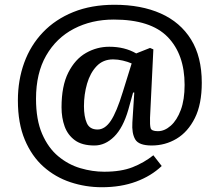

<svg xmlns="http://www.w3.org/2000/svg" viewBox="-20 -596 920 805"><path d="M407 189Q339 189 275.5 168Q212 147 162.5 103Q113 59 84 -10Q55 -79 55 -175Q55 -260 81.5 -333Q108 -406 160 -460.5Q212 -515 287.5 -545.5Q363 -576 460 -576Q572 -576 654 -539.5Q736 -503 781 -430.5Q826 -358 826 -249Q826 -159 797 -101Q768 -43 720.5 -14.5Q673 14 616 14Q562 14 547 -11.5Q532 -37 535 -83L543 -208H538L518 -136Q496 -60 458.5 -23Q421 14 376 14Q324 14 294 -8Q264 -30 251 -66Q238 -102 238 -146Q238 -236 266.5 -292Q295 -348 340.5 -374Q386 -400 438 -400Q503 -400 551 -372L609 -395L623 -389L609 -102Q608 -72 611.5 -59Q615 -46 642 -46Q670 -46 696 -69Q722 -92 738 -135Q754 -178 754 -240Q754 -368 683 -441Q612 -514 457 -514Q364 -514 290 -475.5Q216 -437 173.5 -363Q131 -289 131 -182Q131 -94 156.5 -35Q182 24 224 59Q266 94 316.5 109Q367 124 417 124Q488 124 536 105Q584 86 623 55L658 100Q614 142 550.5 165.5Q487 189 407 189ZM389 -53Q420 -53 444.5 -89.5Q469 -126 495 -211L532 -330Q516 -337 495 -342Q474 -347 454 -347Q412 -347 385 -318.5Q358 -290 345 -245Q332 -200 332 -151Q332 -107 344 -80Q356 -53 389 -53Z"/></svg>

Font: Literata Medium
Style: Regular
Weight: 500
Designer: Latin by Veronika Burian and Jose Scaglione. Greek by Irene Vlachou. Cyrillic by Vera Evstafieva.
Foundry: TypeTogether
Version: Version 3.103; ttfautohint (v1.8.4.7-5d5b);gftools[0.9.29]